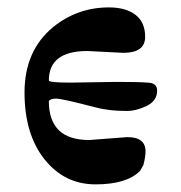

<svg xmlns="http://www.w3.org/2000/svg" viewBox="-20 -474 487 516"><path d="M219.7 -97.7 322.3 -105.5Q371.1 -105.5 371.1 -67.4Q371.1 -51.8 365.2 -30.3L356.4 -14.6Q320.3 21.5 236.8 21.5Q153.3 21.5 99.6 -45.9Q45.9 -113.3 45.9 -225.6Q45.9 -337.9 123 -401.4Q188.5 -454.1 272.5 -454.1Q318.4 -454.1 344.2 -434.1Q370.1 -414.1 370.1 -375Q370.1 -332 311.5 -332L214.8 -336.9Q111.3 -336.9 111.3 -257.8Q111.3 -252 168 -252H170.9L292 -253.9Q357.4 -253.9 375 -252Q402.3 -252 402.3 -230.5Q402.3 -203.1 374.5 -189.5Q346.7 -175.8 320.3 -175.8Q293.9 -175.8 272 -178.7Q250 -181.6 236.3 -185.5Q146.5 -209 130.9 -209Q115.2 -209 111.3 -202.1Q111.3 -97.7 219.7 -97.7Z"/></svg>

Font: Menaion Unicode
Style: Regular
Weight: 400
Designer: Aleksandr Andreev
Foundry: Ponomar Technologies, Inc.
Version: 2.0